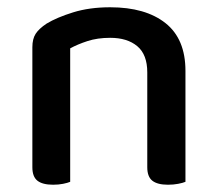

<svg xmlns="http://www.w3.org/2000/svg" viewBox="-20 -502 599 528"><path d="M385 -303Q385 -352 357.5 -375Q330 -398 283 -398Q248 -398 220.5 -389Q193 -380 173 -369V-2Q166 1 153.5 3.5Q141 6 126 6Q97 6 83 -5Q69 -16 69 -42V-372Q69 -395 78 -409Q87 -423 108 -437Q136 -454 181 -468Q226 -482 283 -482Q380 -482 435 -438.5Q490 -395 490 -307V-2Q483 1 470 3.5Q457 6 442 6Q413 6 399 -5Q385 -16 385 -42V-303Z"/></svg>

Font: Baloo Chettan 2 Medium
Style: Regular
Weight: 500
Designer: Maithili Shingre, Unnati Kotecha and Ek Type
Foundry: Ek Type
Version: Version 1.640;hotconv 1.0.111;makeotfexe 2.5.65597; ttfautoh